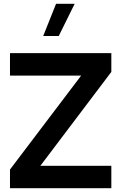

<svg xmlns="http://www.w3.org/2000/svg" viewBox="-20 -988 636 1008"><path d="M274.3 -968.1 206.8 -798.9H288.4L372 -968.1ZM32.4 -591.2H406.1L32.4 -97.9V0H564.5V-117.5H191.9L564.5 -610.5V-709.1H32.4Z"/></svg>

Font: Estedad-FD VF
Style: Regular
Weight: 100
Designer: Amin Abedi
Version: Version 7.3